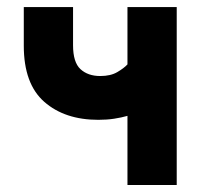

<svg xmlns="http://www.w3.org/2000/svg" viewBox="-20 -528 572 548"><path d="M260.7 -186Q165 -186 106.4 -237.3Q47.9 -288.6 47.9 -397.5V-507.8H188.5V-398.9Q188.5 -350.1 209.7 -330.6Q231 -311 266.1 -311Q295.9 -311 314.9 -322.3Q334 -333.5 343.8 -344.2V-507.8H484.4V0H343.8V-197.3Q326.7 -192.4 305.9 -189.2Q285.2 -186 260.7 -186Z"/></svg>

Font: Giphurs
Style: Bold
Weight: 700
Version: Version 0.920; ttfautohint (v1.8.4.7-5d5b)